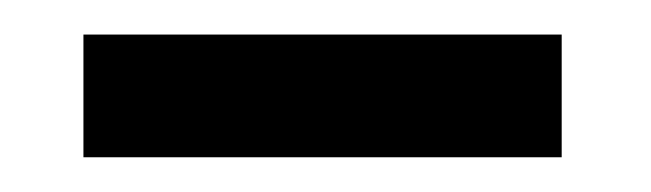

<svg xmlns="http://www.w3.org/2000/svg" viewBox="-20 -721 373 110"><path d="M301.8 -701.2V-630.9H27.8V-701.2Z"/></svg>

Font: Miedinger*
Style: Book
Weight: 400
Version: Version 001.000